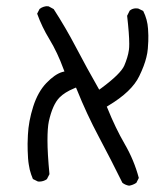

<svg xmlns="http://www.w3.org/2000/svg" viewBox="-20 -480 540 618"><path d="M451.2 -295.9Q454.6 -309.1 455.8 -323.2Q457 -337.4 457.3 -347.4Q457.5 -357.4 457.5 -365.7Q457.5 -374 456.5 -387.2Q454.6 -417.5 440.9 -444.8L424.8 -452.6Q421.4 -453.1 417.5 -453.1Q406.2 -453.1 397.5 -445.8L389.2 -429.2Q396 -369.6 396 -339.4Q396 -326.7 395 -319.8Q394 -313 392.6 -306.6Q391.1 -300.3 389.2 -293.9Q385.3 -281.2 379.9 -268.6Q368.2 -242.2 306.2 -196.3L299.3 -191.4Q258.3 -263.2 224.9 -327.1Q191.4 -391.1 152.8 -450.7L136.7 -459.5Q134.8 -460 130.6 -460Q126.5 -460 120.1 -458Q113.8 -456.1 107.4 -451.2L99.6 -436Q114.7 -393.6 139.2 -353.5Q165 -311 184.6 -257.3L187.5 -250L179.7 -248Q156.2 -240.7 129.4 -212.9Q102.1 -184.6 86.9 -137Q71.8 -89.4 69.8 -45.4Q68.8 -27.8 68.8 -17.6Q68.8 -7.3 69.1 4.6Q69.3 16.6 70.3 29.5Q71.3 42.5 72.8 50.5Q74.2 58.6 75.7 65.9Q79.6 81.5 85.9 96.2L101.6 104Q103.5 104.5 105.5 104.5Q120.1 104.5 130.9 96.7L139.2 80.6Q132.8 13.2 132.8 -27.8Q132.8 -68.8 137.2 -89.4Q149.4 -144 171.9 -166.5Q188.5 -183.1 217.8 -195.3L224.6 -198.2L227.5 -191.4Q258.8 -113.3 298.1 -39.6Q337.4 34.2 374 108.4Q383.3 115.7 395.5 117.7Q408.2 115.7 418.9 108.4L426.8 92.8Q411.6 35.6 381.6 -16.1Q351.6 -67.9 326.2 -130.9L323.7 -136.7L329.1 -140.1Q404.3 -185.1 428.2 -234.9Q444.8 -269 451.2 -295.9Z"/></svg>

Font: Bakudai
Style: ExtraLight
Weight: 200
Version: Version 1.48